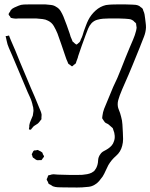

<svg xmlns="http://www.w3.org/2000/svg" viewBox="-20 -604 683 872"><path d="M618 -397 617 -394Q600 -352 582 -308Q564 -264 547 -226Q541 -212 535 -198.5Q529 -185 524 -171Q522 -164 519 -155.5Q516 -147 515 -139Q513 -121 519.5 -106Q526 -91 530 -74Q535 -57 536 -38.5Q537 -20 538 -2Q539 12 539 27.5Q539 43 535 58Q528 86 507 104Q486 122 472 146Q465 159 459.5 172Q454 185 446 198Q439 208 430 218.5Q421 229 410 235Q397 243 382 244.5Q367 246 353 247Q331 248 309 247.5Q287 247 265 247Q255 247 243 246.5Q231 246 220 242Q218 241 215.5 239Q213 237 211 236Q206 234 201 231Q200 229 199 226Q198 223 197 221Q196 219 194 216Q192 213 192 212Q192 210 193 207.5Q194 205 195 204Q196 202 197 198Q198 194 199 193Q201 191 207 191Q210 190 212.5 189Q215 188 218 188Q224 187 230 188Q236 189 242 189Q270 190 298 190.5Q326 191 354 190Q365 189 376 187Q387 185 397 180Q399 178 402 176.5Q405 175 406 174Q408 173 409 171Q410 169 411 168Q413 165 415 162.5Q417 160 418 157Q425 142 425.5 125.5Q426 109 436 96Q442 87 452 82Q462 77 471 71Q480 65 487 57Q494 49 497 39Q502 27 501 12.5Q500 -2 495 -13Q494 -15 493.5 -18Q493 -21 491 -23Q485 -29 475 -37Q471 -41 465.5 -43Q460 -45 456 -49Q454 -51 452.5 -54Q451 -57 449 -59Q448 -61 446.5 -63Q445 -65 444 -67L445 -77Q446 -86 448 -94Q450 -102 453 -110Q463 -135 473.5 -159.5Q484 -184 494 -209Q513 -247 531.5 -295Q550 -343 569 -388Q577 -407 585 -425.5Q593 -444 598 -464Q598 -466 599 -469Q600 -472 600 -475Q601 -478 600 -481.5Q599 -485 599 -489Q598 -491 598.5 -493.5Q599 -496 598 -497Q597 -499 594.5 -501.5Q592 -504 590 -505Q589 -507 586.5 -509Q584 -511 582 -512Q575 -517 566 -517.5Q557 -518 549 -519Q536 -520 523 -520Q510 -520 496 -520Q484 -520 472 -520Q460 -520 448 -519Q435 -518 421 -514Q407 -510 396 -499Q386 -488 380 -473.5Q374 -459 369 -445Q360 -421 351.5 -397Q343 -373 335 -349Q334 -343 331.5 -337Q329 -331 327 -325Q326 -323 325.5 -320Q325 -317 323 -315Q320 -312 316 -310Q315 -309 311.5 -305.5Q308 -302 306 -303Q305 -303 302 -306Q299 -309 297 -310Q293 -312 290 -315Q289 -317 288 -320Q287 -323 286 -325Q282 -333 279.5 -341Q277 -349 274 -357Q266 -380 258 -404Q250 -428 241 -452Q234 -469 224.5 -485.5Q215 -502 198 -510Q187 -516 173 -517.5Q159 -519 146 -520H61Q55 -519 49 -519.5Q43 -520 37 -521Q36 -522 33.5 -522Q31 -522 29 -523Q28 -524 26.5 -527.5Q25 -531 23 -532Q22 -533 20.5 -535.5Q19 -538 19 -539Q19 -541 21 -544.5Q23 -548 24 -549Q26 -551 27 -554Q28 -557 29 -558Q36 -566 45.5 -570Q55 -574 64 -578Q75 -583 88.5 -583.5Q102 -584 114 -584H186Q198 -583 211.5 -581.5Q225 -580 235 -573Q248 -566 255.5 -553.5Q263 -541 268 -529Q276 -510 283 -490Q290 -470 297 -450Q300 -437 306 -425Q307 -423 308 -420Q309 -417 310 -415Q312 -413 314 -412Q316 -411 317 -409Q319 -408 322 -405Q325 -402 326 -402Q328 -401 332 -404.5Q336 -408 337 -409Q344 -413 347 -425Q352 -434 355 -443.5Q358 -453 361 -463Q366 -476 370.5 -488.5Q375 -501 381 -513Q393 -537 414 -556Q435 -575 461 -581Q475 -583 488.5 -583.5Q502 -584 515 -584Q532 -584 548.5 -584Q565 -584 581 -583Q588 -583 596 -582Q604 -581 610 -578Q613 -577 615.5 -574.5Q618 -572 621 -570Q623 -569 624.5 -568Q626 -567 627 -565Q629 -563 629.5 -560Q630 -557 631 -555Q635 -547 636.5 -538.5Q638 -530 639 -521Q640 -511 641.5 -500.5Q643 -490 643 -479Q642 -458 634 -437.5Q626 -417 618 -397ZM132 -100V-103Q131 -108 131 -113Q131 -118 129 -122Q125 -144 115 -165Q105 -186 97 -206Q81 -243 66 -279.5Q51 -316 35 -353Q28 -369 20.5 -386Q13 -403 10 -420L7 -434Q7 -435 6 -436.5Q5 -438 6 -439Q7 -441 9 -440.5Q11 -440 12 -440Q13 -441 16 -442Q19 -443 20 -442Q22 -442 22 -440.5Q22 -439 23 -437L29 -422Q40 -398 50 -373.5Q60 -349 70 -324Q87 -285 103.5 -244.5Q120 -204 137 -166L158 -115Q161 -108 164.5 -99.5Q168 -91 169 -83Q169 -79 168.5 -75Q168 -71 168 -67Q168 -66 168.5 -65Q169 -64 168 -62Q167 -61 165.5 -59Q164 -57 163 -56Q161 -53 158.5 -50Q156 -47 154 -45Q150 -41 145 -38.5Q140 -36 135 -32Q132 -30 129 -26Q126 -22 123 -19Q122 -18 121.5 -16.5Q121 -15 119 -15L112 -16Q111 -18 111.5 -19.5Q112 -21 112 -22Q113 -25 113 -28.5Q113 -32 113 -35Q115 -47 120 -57.5Q125 -68 129 -79ZM124 97 125 95Q127 92 129 87Q131 82 133 81Q134 79 137 79Q140 79 141 79Q143 79 146.5 78Q150 77 152 77Q156 79 157 80Q160 81 164.5 83.5Q169 86 171 88Q173 89 173.5 92Q174 95 175 97Q176 98 178 101.5Q180 105 180 107Q180 108 178 110.5Q176 113 175 114Q174 115 172 118.5Q170 122 168 123Q167 124 165.5 123.5Q164 123 163 123Q159 123 154.5 123.5Q150 124 147 123Q144 122 140.5 119.5Q137 117 135 115Q134 114 132.5 113.5Q131 113 130 112Q128 110 127 105Q126 100 124 97Z"/></svg>

Font: Rubik Vinyl
Style: Regular
Weight: 400
Designer: Hubert and Fischer, NaN
Foundry: Hubert and Fischer, NaN
Version: Version 2.200